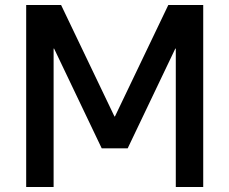

<svg xmlns="http://www.w3.org/2000/svg" viewBox="-20 -750 920 770"><path d="M85 0V-730H225L439 -283H441L655 -730H795V0H685V-555H683L492 -155H388L197 -555H195V0Z"/></svg>

Font: M PLUS 1 Thin Medium
Style: Regular
Weight: 500
Version: Version 1.001